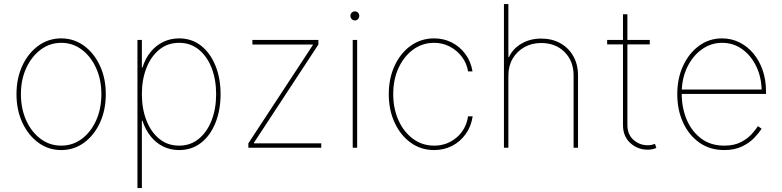

<svg xmlns="http://www.w3.org/2000/svg" viewBox="-20 -748 3957 972"><path d="M290 11.7Q225.6 11.7 174.3 -25.6Q123 -63 93.3 -127Q63.5 -190.9 63.5 -271.5Q63.5 -352.1 93.3 -415.8Q123 -479.5 174.3 -516.6Q225.6 -553.7 290 -553.7Q354 -553.7 405 -516.6Q456.1 -479.5 485.8 -415.5Q515.6 -351.6 515.6 -271.5Q515.6 -190.9 486.1 -127Q456.5 -63 405.5 -25.6Q354.5 11.7 290 11.7ZM290 -10.7Q348.1 -10.7 394 -44.9Q439.9 -79.1 466.6 -138.2Q493.2 -197.3 493.2 -271.5Q493.2 -345.2 466.3 -404.1Q439.5 -462.9 393.6 -497.1Q347.7 -531.2 290 -531.2Q232.4 -531.2 186.3 -496.8Q140.1 -462.4 113 -403.8Q85.9 -345.2 85.9 -271.5Q85.9 -197.3 112.8 -138.2Q139.6 -79.1 185.8 -44.9Q231.9 -10.7 290 -10.7Z M675.8 204.1V-545.9H698.2V-406.2H701.2Q715.3 -451.7 742.4 -484.9Q769.5 -518.1 806.4 -535.9Q843.3 -553.7 886.7 -553.7Q950.7 -553.7 997.8 -516.6Q1044.9 -479.5 1070.8 -415.5Q1096.7 -351.6 1096.7 -271.5Q1096.7 -190.9 1071 -126.7Q1045.4 -62.5 998.3 -25.4Q951.2 11.7 886.7 11.7Q842.8 11.7 806.2 -6.3Q769.5 -24.4 742.7 -57.9Q715.8 -91.3 701.2 -136.7H698.2V204.1ZM886.7 -10.7Q944.3 -10.7 986.3 -45.2Q1028.3 -79.6 1051.3 -138.7Q1074.2 -197.8 1074.2 -271.5Q1074.2 -345.2 1051.3 -404.1Q1028.3 -462.9 986.3 -497.1Q944.3 -531.2 886.7 -531.2Q829.1 -531.2 786.9 -497.1Q744.6 -462.9 721.4 -404.1Q698.2 -345.2 698.2 -271.5Q698.2 -197.8 721.2 -138.7Q744.1 -79.6 786.4 -45.2Q828.6 -10.7 886.7 -10.7Z M1237.3 0V-22.5L1563.5 -519.5V-522.5H1257.8V-545.9H1591.8V-522.5L1265.6 -25.4V-22.5H1606.4V0Z M1765.6 0V-545.9H1788.1V0ZM1776.9 -644.5Q1767.1 -644.5 1760.5 -651.6Q1753.9 -658.7 1753.9 -668Q1753.9 -677.2 1760.5 -683.8Q1767.1 -690.4 1776.4 -690.4Q1786.1 -690.4 1792.5 -683.8Q1798.8 -677.2 1798.8 -668Q1798.8 -658.7 1792.5 -651.6Q1786.1 -644.5 1776.9 -644.5Z M2177.7 11.7Q2111.3 11.7 2059.6 -25.4Q2007.8 -62.5 1978 -126.7Q1948.2 -190.9 1948.2 -271.5Q1948.2 -351.6 1977.8 -415.3Q2007.3 -479 2059.3 -516.4Q2111.3 -553.7 2177.7 -553.7Q2226.6 -553.7 2267.6 -532.7Q2308.6 -511.7 2336.2 -474.1Q2363.8 -436.5 2372.1 -386.7H2349.6Q2342.8 -428.2 2318.1 -460.7Q2293.5 -493.2 2257.1 -512.2Q2220.7 -531.2 2177.7 -531.2Q2118.7 -531.2 2072 -497.3Q2025.4 -463.4 1998 -404.8Q1970.7 -346.2 1970.7 -271.5Q1970.7 -198.7 1997.1 -139.6Q2023.4 -80.6 2070.3 -45.7Q2117.2 -10.7 2177.7 -10.7Q2242.7 -10.7 2291 -51.5Q2339.4 -92.3 2349.6 -159.2H2373Q2365.2 -107.9 2337.6 -69.3Q2310.1 -30.8 2268.8 -9.5Q2227.5 11.7 2177.7 11.7Z M2553.7 -366.2V0H2531.2V-727.5H2553.7V-459H2556.6Q2576.2 -501.5 2619.9 -527.1Q2663.6 -552.7 2719.7 -552.7Q2774.9 -552.7 2816.9 -529.1Q2858.9 -505.4 2882.6 -463.4Q2906.2 -421.4 2906.2 -366.2V0H2883.8V-366.2Q2883.8 -439 2838.1 -484.6Q2792.5 -530.3 2719.7 -530.3Q2671.9 -530.3 2634.3 -509Q2596.7 -487.8 2575.2 -450.9Q2553.7 -414.1 2553.7 -366.2Z M3269.5 -545.9V-523.4H3053.7V-545.9ZM3133.8 -675.8H3156.2V-115.2Q3156.2 -67.4 3187 -40Q3217.8 -12.7 3258.8 -12.7Q3269 -12.7 3277.8 -14.4Q3286.6 -16.1 3295.9 -19.5L3302.7 1Q3292 5.4 3281.7 7.6Q3271.5 9.8 3258.8 9.8Q3208.5 9.8 3171.1 -23.9Q3133.8 -57.6 3133.8 -115.2Z M3646 11.7Q3574.7 11.7 3521.2 -25.6Q3467.8 -63 3438.2 -127.2Q3408.7 -191.4 3408.7 -271.5Q3408.7 -351.6 3438.5 -415.5Q3468.3 -479.5 3519.5 -516.6Q3570.8 -553.7 3635.3 -553.7Q3683.1 -553.7 3723.6 -533.4Q3764.2 -513.2 3794.4 -476.8Q3824.7 -440.4 3841.3 -391.6Q3857.9 -342.8 3857.9 -285.2V-272.5H3420.4V-294.9H3845.7L3835.9 -285.2Q3835.9 -353.5 3809.8 -409.4Q3783.7 -465.3 3738.5 -498.3Q3693.4 -531.2 3635.3 -531.2Q3579.1 -531.2 3532.7 -497.8Q3486.3 -464.4 3458.7 -407Q3431.2 -349.6 3431.2 -277.3V-274.4Q3431.2 -202.6 3456.3 -142.8Q3481.4 -83 3529.5 -46.9Q3577.6 -10.7 3646 -10.7Q3696.8 -10.7 3731 -28.6Q3765.1 -46.4 3786.1 -69.8Q3807.1 -93.3 3816.9 -109.4L3835.4 -96.7Q3823.2 -76.2 3799.1 -50.8Q3774.9 -25.4 3737.1 -6.8Q3699.2 11.7 3646 11.7Z"/></svg>

Font: Inter Tight Thin
Style: Regular
Weight: 250
Designer: Rasmus Andersson
Foundry: rsms
Version: Version 3.004